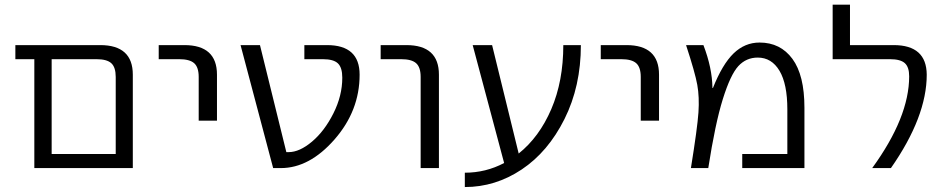

<svg xmlns="http://www.w3.org/2000/svg" viewBox="-20 -710 3978 811"><path d="M468.8 -384.8Q468.8 -425.8 450.2 -442.9Q431.6 -460 387.7 -460H198.2V-59.6H468.8ZM198.2 0H125V-460H44.9V-519.5H403.3Q541 -519.5 541 -394.5V0Z M650.4 -460V-519.5H758.8Q896.5 -519.5 896.5 -394.5V-200.2H819.3V-384.8Q819.3 -425.8 800.3 -442.9Q781.2 -460 737.3 -460Z M1199.2 -67.4Q1245.1 -67.4 1297.9 -111.8Q1350.6 -156.2 1388.2 -231Q1425.8 -305.7 1425.8 -381.8Q1425.8 -424.8 1407.2 -442.4Q1388.7 -460 1343.8 -460H1265.6V-519.5H1361.3Q1499 -519.5 1499 -394.5Q1499 -242.2 1393.1 -121.1Q1287.1 0 1166 0H1133.8L996.1 -519.5H1078.1L1189.5 -67.4Z M1587.9 -460V-519.5H1696.3Q1834 -519.5 1834 -394.5V0H1756.8V-384.8Q1756.8 -425.8 1737.8 -442.9Q1718.8 -460 1674.8 -460Z M2170.9 -61.5Q2257.8 -130.9 2308.6 -249Q2359.4 -367.2 2359.4 -519.5H2433.6Q2433.6 -345.7 2364.3 -207Q2294.9 -68.4 2183.6 5.9Q2072.3 80.1 1943.4 80.1V19.5Q2032.2 19.5 2109.4 -21.5L1976.6 -519.5H2058.6Z M2517.6 -460V-519.5H2626Q2763.7 -519.5 2763.7 -394.5V-200.2H2686.5V-384.8Q2686.5 -425.8 2667.5 -442.9Q2648.4 -460 2604.5 -460Z M3115.2 0V-59.6H3305.7V-248Q3305.7 -355.5 3272.5 -411.1Q3239.3 -466.8 3180.7 -466.8Q3131.8 -466.8 3098.6 -430.7Q3065.4 -394.5 3033.2 -291.5Q3001 -188.5 2971.7 0H2898.4Q2925.8 -169.9 2930.2 -234.9Q2934.6 -299.8 2925.3 -351.6Q2916 -403.3 2877.9 -519.5H2951.2Q2988.3 -422.9 2989.3 -338.9L2991.2 -337.9Q3031.2 -438.5 3078.6 -484.4Q3126 -530.3 3188.5 -530.3Q3276.4 -530.3 3327.1 -461.4Q3377.9 -392.6 3377.9 -254.9V0Z M3754.9 -519.5Q3893.6 -519.5 3894.5 -394.5Q3894.5 -216.8 3743.2 0H3664.1Q3820.3 -214.8 3820.3 -387.7Q3820.3 -426.8 3801.8 -443.4Q3783.2 -460 3739.3 -460H3497.1V-690.4H3570.3V-519.5Z"/></svg>

Font: Gen Shin Gothic Normal
Style: Regular
Weight: 300
Designer: [Source Han Sans]
Ryoko NISHIZUKA  (kana & ideographs); Paul D. Hunt (Latin, Greek & Cyrillic); Wenlong ZHANG  (bopomofo
Version: Version 1.002.20150607